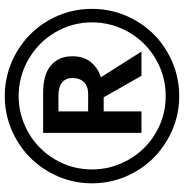

<svg xmlns="http://www.w3.org/2000/svg" viewBox="-4 -734 746 777"><g transform="rotate(-90 368.5 -345.0)"><path d="M721.7 -345.2Q721.7 -251 674.6 -168.7Q627.4 -86.4 545.2 -39.3Q462.9 7.8 368.7 7.8Q272.5 7.8 189.7 -41.3Q106.9 -90.3 61.3 -171.6Q15.6 -252.9 15.6 -345.2Q15.6 -439.5 63 -521.5Q110.4 -603.5 192.4 -650.9Q274.4 -698.2 368.7 -698.2Q463.4 -698.2 545.7 -650.6Q627.9 -603 674.8 -521.5Q721.7 -439.9 721.7 -345.2ZM667 -345.2Q667 -424.8 627 -493.4Q586.9 -562 517.6 -602.1Q448.2 -642.1 368.7 -642.1Q292 -642.1 223.6 -604Q155.3 -565.9 113.5 -496.8Q71.8 -427.7 71.8 -345.2Q71.8 -265.6 111.6 -196.3Q151.4 -127 220 -86.9Q288.6 -46.9 368.7 -46.9Q448.7 -46.9 518.1 -86.9Q587.4 -127 627.2 -196.3Q667 -265.6 667 -345.2ZM450.7 -145 363.8 -297.9H306.6V-145H219.7V-543H380.9Q455.6 -543 492.7 -511.5Q529.8 -480 529.8 -424.8Q529.8 -378.9 506.3 -350.1Q482.9 -321.3 444.8 -309.1L548.8 -145ZM441.9 -423.8Q441.9 -451.7 423.6 -466.3Q405.3 -481 371.6 -481H306.6V-360.8H377Q409.2 -360.8 425.5 -378.2Q441.9 -395.5 441.9 -423.8Z"/></g></svg>

Font: Arial
Style: Bold
Weight: 700
Designer: Steve Matteson
Foundry: Ascender Corporation
Version: Version 2.00.3